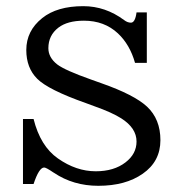

<svg xmlns="http://www.w3.org/2000/svg" viewBox="-20 -580 580 620"><path d="M54.2 -195.8H88.4Q110.4 -107.9 167 -68.4Q226.1 -26.9 289.1 -26.9Q348.1 -26.9 385.3 -55.7Q420.9 -83 420.9 -123Q420.9 -166.5 371.6 -197.8Q341.8 -216.8 285.2 -236.8L257.3 -247.1Q135.7 -290 100.1 -325.7Q64.9 -360.8 64.9 -418.5Q64.9 -480.5 116.2 -521.5Q164.1 -560.1 249 -560.1Q320.3 -560.1 380.9 -515.1Q391.6 -506.8 402.8 -506.8Q416.5 -506.8 420.9 -540H454.1V-377H416Q399.4 -436 360.8 -472.2Q316.9 -513.2 251 -513.2Q197.8 -513.2 168.5 -490.7Q136.2 -465.8 136.2 -424.3Q136.2 -394.5 164.6 -372.1Q189.5 -353 273.9 -323.2L308.1 -311Q413.6 -273.9 454.6 -235.8Q498 -195.3 498 -127.4Q498 -58.6 440.9 -19Q385.3 20 297.4 20Q216.8 20 154.3 -22L151.9 -23.4Q128.9 -39.1 122.6 -39.1Q106 -39.1 88.4 14.2H54.2Z"/></svg>

Font: BIZ UDPMincho
Style: Regular
Weight: 400
Designer: TypeBank Co., Ltd.
Foundry: Morisawa Inc.
Version: Version 1.06